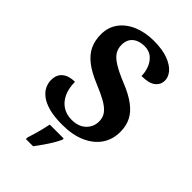

<svg xmlns="http://www.w3.org/2000/svg" viewBox="-278 -819 1134 1134"><g transform="rotate(45 289.5 -251.5)"><path d="M268.5 10Q200.9 10 155.6 -2.3Q110.2 -14.6 83.5 -35.4Q56.8 -56.1 45.4 -81Q34.1 -105.8 34.1 -129.8Q34.1 -164.3 49 -184.6Q63.8 -204.8 88 -213.9Q112.1 -222.9 141.5 -222.9Q142.3 -166.3 161.2 -127.8Q180.2 -89.2 212.4 -69.6Q244.5 -50 284.6 -50Q343.5 -50 376 -81.4Q408.4 -112.7 408.4 -158Q408.4 -192.1 389.9 -216.2Q371.3 -240.2 334.3 -261.1Q297.4 -281.9 241.3 -304.8Q171.1 -333.7 129.6 -366.6Q88 -399.5 69.7 -439.7Q51.5 -479.9 51.5 -528.5Q51.5 -589.6 84 -633.2Q116.6 -676.9 172.8 -700.5Q228.9 -724 299.5 -724Q371.6 -724 418.9 -706.3Q466.2 -688.5 489.4 -661.3Q512.6 -634 512.6 -603.9Q512.6 -569 484.7 -547Q456.8 -525 395.3 -525Q395.3 -557.7 383.3 -589.3Q371.4 -620.9 346.9 -641.9Q322.4 -663 283.9 -663Q238 -663 209.8 -639.5Q181.6 -616.1 181.6 -571Q181.6 -542.6 195.2 -518.9Q208.8 -495.2 245.5 -471.9Q282.1 -448.7 349.3 -421.2Q418.2 -393.7 460.3 -361.7Q502.4 -329.8 521.5 -291.3Q540.6 -252.9 540.6 -203.2Q540.6 -138.6 507.4 -90.9Q474.2 -43.2 412.9 -16.6Q351.6 10 268.5 10ZM175.8 208Q182.4 187.7 190 161.9Q197.6 136 204.3 109.3Q211.1 82.7 215.1 61H331.2V71Q322.2 92 306.2 118.7Q290.2 145.4 271.3 172.4Q252.4 199.4 236 221H175.8Z"/></g></svg>

Font: Noto Serif Lao
Style: Regular
Weight: 400
Designer: Monotype Design Team
Foundry: Monotype Imaging Inc.
Version: Version 2.003